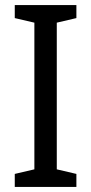

<svg xmlns="http://www.w3.org/2000/svg" viewBox="-20 -734 358 754"><path d="M280 0V-51L203 -69V-645L280 -663V-714H38V-663L115 -645V-69L38 -51V0Z"/></svg>

Font: Noto Sans Devanagari UI SemiCondensed
Style: Regular
Weight: 400
Width: 4
Designer: Jelle Bosma - Monotype Design Team
Foundry: Monotype Imaging Inc.
Version: Version 2.004